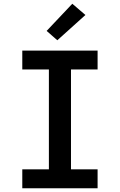

<svg xmlns="http://www.w3.org/2000/svg" viewBox="-20 -1005 640 1025"><path d="M99 0V-101H241V-634H99V-735H501V-634H359V-101H501V0ZM286 -790 229 -840 366 -985 436 -925Z"/></svg>

Font: R Plex Mono
Style: Bold
Weight: 700
Monospace: yes
Designer: Belleve Invis
Foundry: Belleve Invis
Version: Version 31.8.0